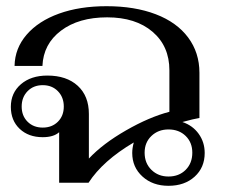

<svg xmlns="http://www.w3.org/2000/svg" viewBox="-20 -590 736 620"><path d="M641 -96Q641 -49 608.5 -19.5Q576 10 524 10Q473 10 440 -20Q407 -50 407 -96Q407 -112 412 -130Q312 -71 266 0H171V-163Q153 -147 118 -147Q72 -147 43.5 -174Q15 -201 15 -245Q15 -290 47.5 -318Q80 -346 133 -346Q195 -346 231 -313Q267 -280 267 -222V-78Q312 -126 387 -169Q462 -212 527 -229V-363Q527 -441 472.5 -487.5Q418 -534 326 -534Q234 -534 177 -491Q120 -448 117 -377H27Q28 -434 66 -478Q104 -522 170.5 -546Q237 -570 324 -570Q415 -570 483 -544Q551 -518 587.5 -469Q624 -420 624 -355V-209Q605 -206 569 -196Q602 -185 621.5 -158Q641 -131 641 -96ZM186 -246Q186 -276 167 -295.5Q148 -315 118 -315Q88 -315 69 -295.5Q50 -276 50 -246Q50 -216 69 -197Q88 -178 118 -178Q148 -178 167 -197Q186 -216 186 -246ZM601 -97Q601 -130 579.5 -151Q558 -172 524 -172Q491 -172 469 -151Q447 -130 447 -97Q447 -63 469 -41.5Q491 -20 524 -20Q558 -20 579.5 -41.5Q601 -63 601 -97Z"/></svg>

Font: Fahkwang
Style: Regular
Weight: 400
Version: Version 1.000; ttfautohint (v1.6)